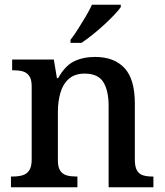

<svg xmlns="http://www.w3.org/2000/svg" viewBox="-20 -786 691 806"><path d="M26 0V-45H33Q56 -45 74 -50Q92 -55 102.5 -70.5Q113 -86 113 -116V-424Q113 -453 102.5 -467.5Q92 -482 75 -486.5Q58 -491 36 -491H31V-536H206L219 -458H224Q253 -510 291 -528.5Q329 -547 379 -547Q459 -547 502.5 -500.5Q546 -454 546 -352V-117Q546 -86 555 -70.5Q564 -55 580.5 -50Q597 -45 619 -45H624V0H436V-341Q436 -405 414 -441Q392 -477 335 -477Q294 -477 269 -455Q244 -433 233.5 -396Q223 -359 223 -317V-112Q223 -83 233.5 -68.5Q244 -54 261 -49.5Q278 -45 300 -45H305V0ZM276 -619Q291 -638 307.5 -664Q324 -690 340 -717Q356 -744 366 -766H487V-756Q478 -743 459 -723Q440 -703 416 -681Q392 -659 367.5 -639.5Q343 -620 322 -606H276Z"/></svg>

Font: Noto Serif Hebrew Medium
Style: Regular
Weight: 500
Version: Version 2.003